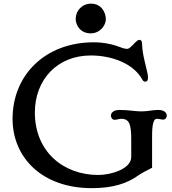

<svg xmlns="http://www.w3.org/2000/svg" viewBox="-20 -1006 932 1038"><path d="M47.9 -363.3C47.9 -157.7 203.6 11.2 476.6 11.2C591.3 11.2 668 -14.6 728.5 -58.1C743.2 -68.8 768.6 -82 802.2 -99.1V-250C802.2 -296.9 801.3 -363.8 828.1 -363.8C840.3 -363.8 850.6 -359.4 862.8 -359.4C875 -359.4 881.8 -371.6 881.8 -380.9C881.8 -392.6 871.6 -411.6 835.9 -411.6C802.2 -411.6 781.2 -403.8 745.1 -403.8C704.1 -403.8 680.7 -411.6 625.5 -411.6C589.8 -411.6 579.6 -392.6 579.6 -380.9C579.6 -371.6 586.4 -358.4 598.6 -358.4C612.8 -358.4 624 -363.8 634.8 -363.8C680.7 -363.8 689.5 -331.5 689.5 -250V-157.2C689.5 -93.8 582.5 -60.1 511.2 -60.1C320.3 -60.1 168 -188.5 168.5 -398.4C168.9 -575.2 289.6 -706.1 470.7 -706.1C583.5 -706.1 701.2 -663.6 749.5 -575.7C754.4 -566.4 759.3 -564.5 767.1 -564.5C773.4 -564.5 780.3 -570.3 780.3 -587.4C780.3 -616.2 748.5 -706.5 748.5 -764.2C748.5 -775.9 746.6 -790.5 733.9 -790.5C726.1 -790.5 718.8 -785.2 696.8 -761.7C681.2 -745.6 673.3 -741.7 667.5 -741.7C660.2 -741.7 647.5 -744.1 634.3 -749.5C593.8 -765.6 542.5 -777.3 487.3 -777.3C224.6 -777.3 47.9 -600.6 47.9 -363.3ZM470.7 -825.7C520 -825.7 552.2 -868.2 552.2 -902.3C552.2 -940.4 526.4 -986.3 472.7 -986.3C422.9 -986.3 389.2 -947.3 389.2 -904.3C389.2 -869.6 414.1 -825.7 470.7 -825.7Z"/></svg>

Font: Stoke
Style: Regular
Weight: 400
Designer: Nicole Fally
Foundry: Nicole Fally
Version: Version 1.002